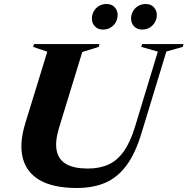

<svg xmlns="http://www.w3.org/2000/svg" viewBox="-20 -925 936 958"><path d="M274.5 -287Q253.5 -218 263 -172.8Q272.5 -127.5 311.5 -105.8Q350.5 -84 418 -84Q477 -84 521 -104Q565 -124 597.2 -169.2Q629.5 -214.5 652.5 -288.5L767.5 -667.5L685 -691L689 -705H896L891.5 -691L810 -668L686 -260.5Q656.5 -162.5 612.8 -102Q569 -41.5 507.8 -14.2Q446.5 13 363.5 13Q247.5 13 180 -25.2Q112.5 -63.5 93.8 -136Q75 -208.5 106.5 -311L216 -667L145.5 -691L149.5 -705H476.5L472.5 -691L390.5 -665.5ZM493.5 -777.5Q468.5 -777.5 453.5 -793.5Q438.5 -809.5 438.5 -832Q438.5 -851.5 447.8 -868.2Q457 -885 473.5 -895Q490 -905 512 -905Q537 -905 552 -889Q567 -873 567 -850.5Q567 -831.5 558 -814.8Q549 -798 532.5 -787.8Q516 -777.5 493.5 -777.5ZM689 -777.5Q664 -777.5 649 -793.5Q634 -809.5 634 -832Q634 -851.5 643.2 -868.2Q652.5 -885 669 -895Q685.5 -905 707.5 -905Q732.5 -905 747.5 -889Q762.5 -873 762.5 -850.5Q762.5 -831.5 753.2 -814.8Q744 -798 727.8 -787.8Q711.5 -777.5 689 -777.5Z"/></svg>

Font: Newsreader 60pt
Style: Bold Italic
Weight: 700
Italic angle: -17°
Designer: Hugues Gentile
Foundry: Production Type
Version: Version 1.003